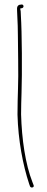

<svg xmlns="http://www.w3.org/2000/svg" viewBox="-20 -666 208 856"><path d="M56 -630C56 -625 56 -615 57 -598C61 -528 59 -497 61 -399C63 -288 58 -247 58 -155C61 -41 82 70 110 154L114 165C118 174 134 170 130 160L125 147C93 66 77 -46 74 -156C74 -188 75 -219 76 -252C79 -339 78 -522 73 -598V-599C73 -615 72 -618 70 -628L79 -630C88 -633 86 -646 77 -646L70 -645H69C63 -645 56 -638 56 -630Z"/></svg>

Font: Stray Cat
Style: ExLtExt
Weight: 200
Version: Version 1.0